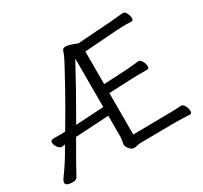

<svg xmlns="http://www.w3.org/2000/svg" viewBox="-147 -914 1194 1128"><g transform="rotate(-30 450.0 -350.0)"><path d="M426 -618Q345 -467 236 -278L426 -289ZM742 -64Q780 -64 825 -67H826Q839 -67 848.5 -48.5Q858 -30 858 -13Q858 4 846 4Q792 1 743 1L515 3Q499 3 487.5 6.5Q476 10 461.5 10Q447 10 433 -7.5Q419 -25 419 -37L426 -84V-230L200 -217Q106 -55 84 -12Q75 4 54 4Q4 4 4 -18Q4 -29 16 -46Q70 -119 121 -211Q100 -208 99 -208H98Q85 -208 72.5 -225.5Q60 -243 60 -259Q60 -275 83 -275H126Q147 -275 160 -276Q230 -393 292.5 -506.5Q355 -620 368.5 -647Q382 -674 386.5 -691Q391 -708 411.5 -708Q432 -708 487 -686L717 -702Q740 -704 763.5 -706.5Q787 -709 800 -710H802Q815 -710 824 -692Q833 -674 833 -657.5Q833 -641 821 -641L785 -642Q750 -642 718 -640L498 -624V-403L655 -411Q676 -412 700.5 -415Q725 -418 738 -419H739Q752 -419 762 -401Q772 -383 772 -366.5Q772 -350 759 -350H700Q673 -350 656 -349L498 -342V-61Z"/></g></svg>

Font: ToneOZ-Pinyin-WenKai-Regular
Style: Regular
Weight: 400
Designer: Fontworks Inc.
Foundry: ToneOZ
Version: Version 0.240331